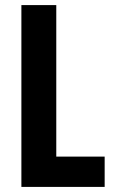

<svg xmlns="http://www.w3.org/2000/svg" viewBox="-20 -734 446 754"><path d="M64 0H391V-119H201V-714H64Z"/></svg>

Font: Noto Sans Armenian ExtraCondensed
Style: Regular
Weight: 400
Width: 2
Designer: Monotype Design Team
Foundry: Monotype Imaging Inc.
Version: Version 2.008